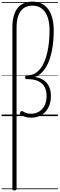

<svg xmlns="http://www.w3.org/2000/svg" viewBox="-20 -1444 740 2387"><path d="M159 923Q146 923 140 918Q134 913 134 904V-1107Q134 -1209 162 -1279.5Q190 -1350 245.5 -1387Q301 -1424 382 -1424Q447 -1424 496.5 -1399.5Q546 -1375 579.5 -1329Q613 -1283 630.5 -1216.5Q648 -1150 648 -1066Q648 -1001 642.5 -937Q637 -873 625 -813Q613 -753 594.5 -700Q576 -647 549.5 -604.5Q523 -562 489 -531.5Q455 -501 412 -487Q483 -477 527 -444.5Q571 -412 592 -363Q613 -314 613 -253Q613 -190 595 -139.5Q577 -89 544.5 -53.5Q512 -18 466.5 0.5Q421 19 365 19Q323 19 292 8Q261 -3 236 -19Q227 -25 227.5 -33Q228 -41 233 -50Q239 -62 247 -63.5Q255 -65 264 -59Q286 -46 310 -38Q334 -30 365 -30Q407 -30 442.5 -45Q478 -60 504.5 -88.5Q531 -117 545 -158.5Q559 -200 559 -253Q559 -314 535.5 -360.5Q512 -407 460 -433.5Q408 -460 320 -460H310Q302 -460 297.5 -465Q293 -470 293 -484Q293 -497 297.5 -502.5Q302 -508 310 -508H324Q371 -508 409.5 -528.5Q448 -549 478.5 -586.5Q509 -624 531 -675.5Q553 -727 567.5 -789.5Q582 -852 589 -922.5Q596 -993 596 -1067Q596 -1164 571.5 -1232.5Q547 -1301 499.5 -1337.5Q452 -1374 382 -1374Q318 -1374 274 -1342.5Q230 -1311 208 -1250.5Q186 -1190 186 -1102V904Q186 913 180 918Q174 923 159 923ZM0 898H700V908H0ZM0 -20H700V0H0ZM0 -505H700V-500H0ZM0 -1418H700V-1408H0Z"/></svg>

Font: Playwrite FR Trad Guides
Style: Regular
Weight: 400
Designer: Veronika Burian, José Scaglione
Foundry: TypeTogether
Version: Version 1.003